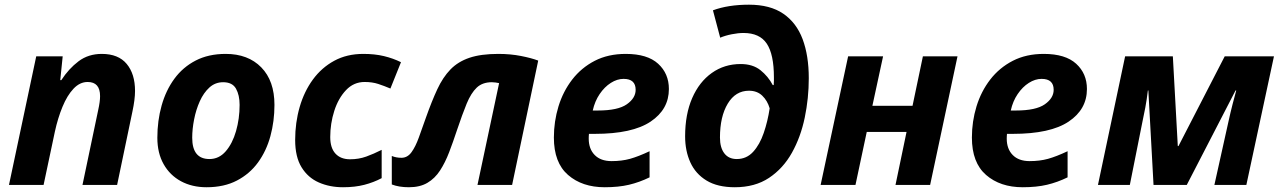

<svg xmlns="http://www.w3.org/2000/svg" viewBox="-20 -785 5431 815"><path d="M18.1 0 133.8 -545.9H246.1L235.8 -444.8H240.2Q272 -493.7 313.5 -524.9Q355 -556.2 412.1 -556.2Q482.4 -556.2 517.8 -513.7Q553.2 -471.2 553.2 -398.9Q553.2 -380.9 550.3 -358.4Q547.4 -335.9 542 -311L477.1 0H330.1L397 -318.8Q404.8 -354 404.8 -377Q404.8 -437 352.1 -437Q318.8 -437 292 -408.4Q265.1 -379.9 245.4 -332Q225.6 -284.2 212.9 -226.1L165 0Z M856.9 9.8Q795.4 9.8 748.3 -15.6Q701.2 -41 674.6 -88.1Q647.9 -135.3 647.9 -200.2Q647.9 -272.5 666 -336.9Q684.1 -401.4 720.2 -450.7Q756.3 -500 810.8 -528.1Q865.2 -556.2 938 -556.2Q1033.2 -556.2 1089.1 -499Q1145 -441.9 1145 -339.8Q1145 -270.5 1127.9 -207.5Q1110.8 -144.5 1075.4 -95.7Q1040 -46.9 985.6 -18.6Q931.2 9.8 856.9 9.8ZM869.1 -109.9Q909.7 -109.9 938.2 -142.8Q966.8 -175.8 981.9 -228.5Q997.1 -281.2 997.1 -339.8Q997.1 -381.3 981.7 -408.7Q966.3 -436 927.2 -436Q893.6 -436 868.9 -413.6Q844.2 -391.1 828.1 -355.2Q812 -319.3 804 -278.3Q795.9 -237.3 795.9 -200.2Q795.9 -109.9 869.1 -109.9Z M1436 9.8Q1379.4 9.8 1333.3 -10.5Q1287.1 -30.8 1260 -75Q1232.9 -119.1 1232.9 -190.9Q1232.9 -264.6 1252 -330.6Q1271 -396.5 1308.1 -447.3Q1345.2 -498 1398.9 -527.1Q1452.6 -556.2 1522 -556.2Q1570.8 -556.2 1609.6 -546.9Q1648.4 -537.6 1682.1 -521L1637.2 -409.2Q1610.8 -420.4 1585.4 -428.7Q1560.1 -437 1527.8 -437Q1481.4 -437 1448.7 -402.3Q1416 -367.7 1398.9 -314.2Q1381.8 -260.7 1381.8 -203.1Q1381.8 -156.7 1404.1 -132.8Q1426.3 -108.9 1465.8 -108.9Q1502.9 -108.9 1534.7 -120.4Q1566.4 -131.8 1600.1 -148.9V-28.8Q1565.9 -10.7 1526.4 -0.5Q1486.8 9.8 1436 9.8Z M1715.8 9.8Q1673.8 9.8 1643.1 -2V-123Q1661.1 -115.2 1684.1 -115.2Q1709.5 -115.2 1726.6 -138.7Q1743.7 -162.1 1757.8 -201.2Q1772 -240.2 1788.1 -286.1Q1812.5 -355 1836.2 -406Q1859.9 -457 1892.1 -490.2Q1924.3 -523.4 1972.9 -539.8Q2021.5 -556.2 2095.7 -556.2Q2146.5 -556.2 2191.4 -547.4Q2236.3 -538.6 2264.6 -527.8L2153.8 0H2006.8L2098.6 -432.1Q2091.3 -433.6 2083.7 -434.8Q2076.2 -436 2067.9 -436Q2027.8 -436 2003.7 -413.1Q1979.5 -390.1 1960.9 -345Q1942.4 -299.8 1919.9 -232.9Q1903.3 -182.6 1886.5 -138.7Q1869.6 -94.7 1847.9 -61.3Q1826.2 -27.8 1794.4 -9Q1762.7 9.8 1715.8 9.8Z M2546.9 9.8Q2451.2 9.8 2391.1 -42.5Q2331.1 -94.7 2331.1 -201.2Q2331.1 -269.5 2350.6 -333.3Q2370.1 -397 2408.9 -447.3Q2447.8 -497.6 2504.6 -526.9Q2561.5 -556.2 2636.2 -556.2Q2728 -556.2 2773.7 -514.4Q2819.3 -472.7 2819.3 -407.2Q2819.3 -320.8 2741.7 -268.8Q2664.1 -216.8 2504.9 -216.8H2480Q2479.5 -210.9 2479.2 -206.5Q2479 -202.1 2479 -196.8Q2479 -152.8 2504.4 -127Q2529.8 -101.1 2576.2 -101.1Q2619.1 -101.1 2654.3 -110.8Q2689.5 -120.6 2737.3 -143.1V-32.2Q2694.3 -11.2 2649.9 -0.7Q2605.5 9.8 2546.9 9.8ZM2496.1 -315.9H2518.1Q2603 -315.9 2640.6 -342.3Q2678.2 -368.7 2678.2 -403.8Q2678.2 -450.2 2627 -450.2Q2599.6 -450.2 2572.8 -433.1Q2545.9 -416 2525.4 -385.7Q2504.9 -355.5 2496.1 -315.9Z M3099.1 9.8Q3025.9 9.8 2979.2 -18.6Q2932.6 -46.9 2910.4 -95.7Q2888.2 -144.5 2888.2 -206.1Q2888.2 -299.8 2918.2 -368.7Q2948.2 -437.5 3001.5 -475.3Q3054.7 -513.2 3124 -513.2Q3175.3 -513.2 3208 -487.1Q3240.7 -460.9 3260.3 -423.8H3264.2Q3265.1 -432.1 3265.1 -441.7Q3265.1 -451.2 3265.1 -456.1Q3265.1 -554.2 3234.9 -599.6Q3204.6 -645 3136.2 -645Q3113.3 -645 3086.2 -639.6Q3059.1 -634.3 3037.1 -625L3006.3 -741.2Q3070.8 -765.1 3159.2 -765.1Q3249 -765.1 3304.9 -726.8Q3360.8 -688.5 3387 -618.7Q3413.1 -548.8 3413.1 -453.1Q3413.1 -368.2 3396 -285.9Q3378.9 -203.6 3341.6 -136.7Q3304.2 -69.8 3244.4 -30Q3184.6 9.8 3099.1 9.8ZM3107.4 -109.9Q3148.9 -109.9 3177 -140.6Q3205.1 -171.4 3221.9 -220.7Q3238.8 -270 3247.1 -325.2Q3237.8 -357.4 3215.8 -378.7Q3193.8 -399.9 3159.2 -399.9Q3102.1 -399.9 3069.1 -345Q3036.1 -290 3036.1 -201.2Q3036.1 -158.2 3054.7 -134Q3073.2 -109.9 3107.4 -109.9Z M3463.4 0 3580.1 -545.9H3728.5L3683.1 -335.9H3853.5L3897.5 -545.9H4044.4L3928.2 0H3781.2L3828.1 -225.1H3659.2L3611.3 0Z M4321.3 9.8Q4225.6 9.8 4165.5 -42.5Q4105.5 -94.7 4105.5 -201.2Q4105.5 -269.5 4125 -333.3Q4144.5 -397 4183.3 -447.3Q4222.2 -497.6 4279.1 -526.9Q4335.9 -556.2 4410.6 -556.2Q4502.4 -556.2 4548.1 -514.4Q4593.8 -472.7 4593.8 -407.2Q4593.8 -320.8 4516.1 -268.8Q4438.5 -216.8 4279.3 -216.8H4254.4Q4253.9 -210.9 4253.7 -206.5Q4253.4 -202.1 4253.4 -196.8Q4253.4 -152.8 4278.8 -127Q4304.2 -101.1 4350.6 -101.1Q4393.6 -101.1 4428.7 -110.8Q4463.9 -120.6 4511.7 -143.1V-32.2Q4468.8 -11.2 4424.3 -0.7Q4379.9 9.8 4321.3 9.8ZM4270.5 -315.9H4292.5Q4377.4 -315.9 4415 -342.3Q4452.6 -368.7 4452.6 -403.8Q4452.6 -450.2 4401.4 -450.2Q4374 -450.2 4347.2 -433.1Q4320.3 -416 4299.8 -385.7Q4279.3 -355.5 4270.5 -315.9Z M4640.6 0 4755.9 -545.9H4958.5L4979.5 -165H4982.4L5178.7 -545.9H5387.7L5270.5 0H5134.8L5194.8 -270Q5203.1 -308.1 5212.2 -343.3Q5221.2 -378.4 5227.5 -400.9H5224.6L5017.6 0H4876.5L4854.5 -400.9H4852.5Q4847.7 -360.8 4841.6 -328.4Q4835.4 -295.9 4828.6 -264.2L4775.9 0Z"/></svg>

Font: Open Sans
Style: Bold Italic
Weight: 700
Italic angle: -12°
Designer: Monotype Design Team
Foundry: Monotype Imaging Inc.
Version: Version 3.003; ttfautohint (v1.8.4)